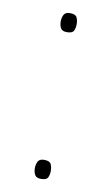

<svg xmlns="http://www.w3.org/2000/svg" viewBox="-68 -570 357 616"><g transform="rotate(10 110.0 -262.0)"><path d="M85 -23Q85 -35 90 -44.5Q95 -54 110 -54Q128 -54 132.5 -44.5Q137 -35 137 -23Q137 -10 132.5 -1Q128 8 110 8Q95 8 90 -1Q85 -10 85 -23ZM85 -501Q85 -513 90 -522.5Q95 -532 110 -532Q128 -532 132.5 -522.5Q137 -513 137 -501Q137 -488 132.5 -479Q128 -470 110 -470Q95 -470 90 -479Q85 -488 85 -501Z"/></g></svg>

Font: Noto Sans Symbols Thin
Style: Regular
Weight: 250
Version: Version 2.002